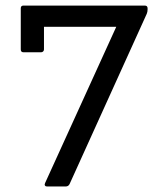

<svg xmlns="http://www.w3.org/2000/svg" viewBox="-20 -675 569 695"><path d="M149.9 0Q145 0 142.8 -3.4Q140.6 -6.8 143.1 -12.2L400.9 -578.1H139.2V-496.1Q139.2 -491.7 136.2 -488.8Q133.3 -485.8 128.9 -485.8H64.9Q55.2 -485.8 55.2 -496.1V-645Q55.2 -654.8 64.9 -654.8H503.9Q514.2 -654.8 514.2 -645V-640.1Q514.2 -632.3 511.2 -625L231.9 -8.8Q227.5 0 217.8 0Z"/></svg>

Font: Sofia Sans
Style: Regular
Weight: 400
Designer: Botio Nikoltchev, Ani Petrova
Foundry: lettersoup
Version: Version 4.100